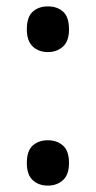

<svg xmlns="http://www.w3.org/2000/svg" viewBox="-20 -569 300 601"><path d="M64 -59Q64 -97 82.5 -113.5Q101 -130 130 -130Q158 -130 177 -113.5Q196 -97 196 -59Q196 -22 177 -5Q158 12 130 12Q101 12 82.5 -5Q64 -22 64 -59ZM64 -477Q64 -516 82.5 -532.5Q101 -549 130 -549Q159 -549 177.5 -532.5Q196 -516 196 -477Q196 -440 177 -423Q158 -406 130 -406Q101 -406 82.5 -423.5Q64 -441 64 -477Z"/></svg>

Font: Noto Sans Hebrew SemiCondensed Medium
Style: Regular
Weight: 500
Width: 4
Designer: Monotype Design Team
Foundry: Monotype Imaging Inc.
Version: Version 2.003